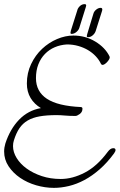

<svg xmlns="http://www.w3.org/2000/svg" viewBox="-20 -887 579 929"><path d="M510 -614Q510 -612 510.5 -611Q511 -610 511 -609Q511 -605 507.5 -599Q504 -593 498.5 -587Q493 -581 487 -577Q481 -573 476 -573Q471 -573 468 -579Q459 -598 443 -615Q427 -632 406 -644.5Q385 -657 359 -664.5Q333 -672 304 -672Q272 -670 245 -658.5Q218 -647 197.5 -626Q177 -605 165.5 -575.5Q154 -546 154 -509Q154 -444 207 -409Q260 -374 372 -369Q379 -368 379 -361Q379 -345 366 -335.5Q353 -326 345 -326H344Q315 -326 293.5 -328Q272 -330 253 -330Q206 -330 172 -324Q138 -318 114 -304Q90 -290 74 -266.5Q58 -243 47 -207Q43 -195 43 -180Q43 -151 60.5 -122.5Q78 -94 109 -71.5Q140 -49 182 -35Q224 -21 274 -21Q331 -21 390.5 -52Q450 -83 501 -152Q514 -170 528 -170Q539 -170 539 -161Q539 -155 532 -145Q499 -100 462.5 -68Q426 -36 388.5 -16Q351 4 313.5 13Q276 22 241 22Q198 22 155 9.5Q112 -3 77.5 -26.5Q43 -50 21.5 -82.5Q0 -115 0 -154Q0 -173 6 -193Q29 -263 72.5 -308Q116 -353 178 -364Q146 -383 128 -413Q110 -443 110 -483Q110 -534 130.5 -577Q151 -620 183.5 -650.5Q216 -681 256 -698Q296 -715 335 -715Q393 -715 441 -686Q489 -657 510 -614ZM354 -837Q356 -847 366 -857Q376 -867 390 -867Q397 -867 397 -860Q397 -858 395 -852L364 -753Q361 -742 350 -732.5Q339 -723 326 -723Q321 -723 321 -729Q321 -731 323 -739ZM432 -821Q435 -832 445.5 -840.5Q456 -849 467 -849Q475 -849 475 -841Q475 -839 474.5 -838Q474 -837 474 -835L443 -737Q439 -725 428.5 -716Q418 -707 406 -707Q400 -707 400 -713Q400 -714 402 -722Z"/></svg>

Font: Discipuli Britannica
Style: Regular
Weight: 400
Designer: Peter Wiegel
Foundry: Peter Wiegel
Version: Version 0.001 2009